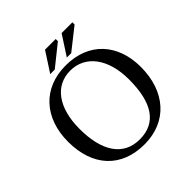

<svg xmlns="http://www.w3.org/2000/svg" viewBox="-216 -992 1171 1171"><g transform="rotate(-45 369.0 -407.0)"><path d="M688 -338C688 -536 569 -669 370 -669C172 -669 51 -532 51 -329C51 -117 171 12 370 12C567 12 688 -129 688 -338ZM583 -335C583 -134 513 -30 371 -30C227 -30 156 -147 156 -335C156 -518 238 -627 367 -627C497 -627 583 -515 583 -335ZM266 -698H305L441 -807V-826H349ZM409 -698H447L585 -807V-826H492Z"/></g></svg>

Font: STIX Two Math
Style: Regular
Weight: 400
Designer: Ross Mills, John Hudson & Paul Hanslow, Tiro Typeworks Ltd; with portions MicroPress Inc., with additions and correction
Foundry: Tiro Typeworks Ltd
Version: Version 2.02 b142